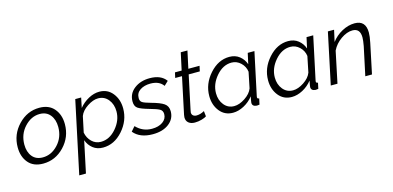

<svg xmlns="http://www.w3.org/2000/svg" viewBox="-79 -1185 3860 1886"><g transform="rotate(-15 1851.0 -242.0)"><path d="M24 -209Q24 -340 114.5 -435Q205 -530 329 -530Q426 -530 478.5 -468Q531 -406 531 -310Q531 -179 441 -84.5Q351 10 226 10Q128 10 76 -51.5Q24 -113 24 -209ZM461 -300Q461 -375 423 -422.5Q385 -470 317 -470Q230 -470 162 -396.5Q94 -323 94 -218Q94 -143 131.5 -96.5Q169 -50 238 -50Q326 -50 393.5 -122.5Q461 -195 461 -300Z M693 -521H753L732 -420Q773 -470 828.5 -500Q884 -530 939 -530Q1023 -530 1073.5 -466Q1124 -402 1124 -311Q1124 -187 1037 -88.5Q950 10 835 10Q775 10 733.5 -22.5Q692 -55 673 -108L605 213H537ZM1053 -300Q1053 -372 1013.5 -421Q974 -470 910 -470Q860 -470 800.5 -431Q741 -392 722 -341L688 -181Q699 -124 737.5 -87Q776 -50 829 -50Q917 -50 985 -129Q1053 -208 1053 -300Z M1146 -68 1186 -114Q1252 -44 1347 -44Q1414 -44 1456.5 -74Q1499 -104 1499 -153Q1499 -188 1472 -203.5Q1445 -219 1372 -239Q1290 -262 1260 -282.5Q1230 -303 1230 -352Q1230 -432 1293.5 -481Q1357 -530 1451 -530Q1566 -530 1617 -459L1575 -419Q1534 -477 1445 -477Q1382 -477 1339.5 -449Q1297 -421 1297 -368Q1297 -337 1318.5 -323.5Q1340 -310 1402 -293Q1491 -269 1529.5 -242.5Q1568 -216 1568 -163Q1568 -86 1505.5 -38Q1443 10 1341 10Q1210 10 1146 -68Z M1682 -69Q1682 -80 1685 -94L1764 -467H1695L1707 -521H1775L1813 -697H1881L1843 -521H1957L1945 -467H1832L1760 -128Q1755 -105 1755 -100Q1755 -79 1768.5 -68Q1782 -57 1803 -57Q1842 -57 1883 -80L1889 -25Q1874 -14 1839.5 -4Q1805 6 1769 6Q1730 6 1706 -13.5Q1682 -33 1682 -69Z M1972 -208Q1972 -332 2060 -431Q2148 -530 2261 -530Q2321 -530 2363 -497Q2405 -464 2423 -412L2447 -521H2515L2423 -89Q2421 -81 2421 -76Q2421 -60 2440 -60L2427 0Q2423 0 2413.5 1.5Q2404 3 2400 3Q2354 0 2354 -37Q2354 -46 2365 -101Q2325 -50 2268.5 -20Q2212 10 2157 10Q2073 10 2022.5 -53.5Q1972 -117 1972 -208ZM2374 -179 2407 -340Q2400 -394 2360 -432Q2320 -470 2267 -470Q2180 -470 2111.5 -390.5Q2043 -311 2043 -218Q2043 -147 2082.5 -98.5Q2122 -50 2185 -50Q2237 -50 2296 -89Q2355 -128 2374 -179Z M2570 -208Q2570 -332 2658 -431Q2746 -530 2859 -530Q2919 -530 2961 -497Q3003 -464 3021 -412L3045 -521H3113L3021 -89Q3019 -81 3019 -76Q3019 -60 3038 -60L3025 0Q3021 0 3011.5 1.5Q3002 3 2998 3Q2952 0 2952 -37Q2952 -46 2963 -101Q2923 -50 2866.5 -20Q2810 10 2755 10Q2671 10 2620.5 -53.5Q2570 -117 2570 -208ZM2972 -179 3005 -340Q2998 -394 2958 -432Q2918 -470 2865 -470Q2778 -470 2709.5 -390.5Q2641 -311 2641 -218Q2641 -147 2680.5 -98.5Q2720 -50 2783 -50Q2835 -50 2894 -89Q2953 -128 2972 -179Z M3262 -521H3325L3299 -403Q3341 -460 3405.5 -495Q3470 -530 3535 -530Q3648 -530 3648 -406Q3648 -367 3635 -305L3571 0H3503L3565 -291Q3575 -346 3575 -376Q3575 -468 3497 -468Q3440 -468 3379 -425.5Q3318 -383 3287 -319L3220 0H3152Z"/></g></svg>

Font: Raleway-v4020
Style: Italic
Weight: 400
Italic angle: -12°
Designer: Matt McInerney, Pablo Impallari, Rodrigo Fuenzalida
Foundry: Matt McInerney, Pablo Impallari, Rodrigo Fuenzalida
Version: Version 4.020;PS 004.020;hotconv 1.0.88;makeotf.lib2.5.64775